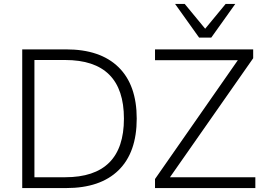

<svg xmlns="http://www.w3.org/2000/svg" viewBox="-20 -956 1355 976"><path d="M93 0V-705H316Q490 -705 582.5 -614.5Q675 -524 675 -353Q675 -181 582.5 -90.5Q490 0 316 0ZM155 -55H311Q610 -55 610 -353Q610 -651 311 -651H155ZM768 0V-46L1189 -650H768V-705H1267V-660L844 -55H1278V0ZM992 -765 870 -936H919L1023 -810L1127 -936H1176L1054 -765Z"/></svg>

Font: Mulish Light
Style: Regular
Weight: 300
Designer: Vernon Adams
Foundry: Vernon Adams
Version: Version 3.603; ttfautohint (v1.8.3)